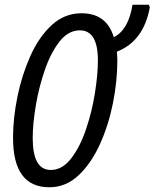

<svg xmlns="http://www.w3.org/2000/svg" viewBox="-20 -780 652 810"><path d="M475 -523Q475 -534 474.5 -543Q474 -552 473 -562Q586 -606 612 -749L608 -760H539Q522 -654 460 -623Q430 -724 324 -724Q252 -724 198 -674Q144 -624 108 -543.5Q72 -463 53.5 -372Q35 -281 35 -198Q35 10 188 10Q258 10 311.5 -40.5Q365 -91 401.5 -171.5Q438 -252 456.5 -345Q475 -438 475 -523ZM118 -197Q118 -257 131 -334.5Q144 -412 169 -484.5Q194 -557 231 -604.5Q268 -652 317 -652Q393 -652 393 -525Q393 -466 380.5 -387.5Q368 -309 343 -235Q318 -161 280.5 -112Q243 -63 194 -63Q118 -63 118 -197Z"/></svg>

Font: Noto Sans Display Condensed
Style: Italic
Weight: 400
Width: 3
Designer: Monotype Design team
Foundry: Monotype Imaging Inc.
Version: 1.000